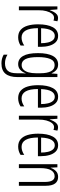

<svg xmlns="http://www.w3.org/2000/svg" viewBox="895 -1477 823 2653"><g transform="rotate(90 1306.5 -150.5)"><path d="M229 -541Q239 -541 251 -539Q263 -537 274 -532L264 -478Q257 -481 246.5 -483.5Q236 -486 226 -486Q193 -486 169.5 -456Q146 -426 133.5 -378.5Q121 -331 122 -279V0H68V-532H110L118 -427H121Q131 -456 145 -482Q159 -508 179.5 -524.5Q200 -541 229 -541Z M476 -542Q530 -542 563 -509Q596 -476 611.5 -422Q627 -368 627 -305V-263H369Q370 -37 499 -37Q555 -37 609 -74V-23Q584 -7 555.5 1.5Q527 10 495 10Q432 10 392.5 -24.5Q353 -59 334.5 -121Q316 -183 316 -265Q316 -395 356 -468.5Q396 -542 476 -542ZM476 -496Q429 -496 401.5 -449.5Q374 -403 370 -307H577Q577 -358 567 -401Q557 -444 534.5 -470Q512 -496 476 -496Z M871 -542Q917 -542 946 -517.5Q975 -493 991 -453H995L1001 -532H1045V20Q1045 128 999.5 184.5Q954 241 855 241Q789 241 735 210V158Q765 175 793.5 183.5Q822 192 854 192Q922 192 957 154.5Q992 117 992 30V-2Q992 -21 992.5 -43.5Q993 -66 995 -93H992Q975 -46 943.5 -18Q912 10 866 10Q793 10 753.5 -58Q714 -126 714 -264Q714 -398 753.5 -470Q793 -542 871 -542ZM879 -494Q820 -494 794.5 -432.5Q769 -371 769 -264Q769 -147 796 -92.5Q823 -38 877 -38Q917 -38 942.5 -64Q968 -90 980 -134.5Q992 -179 992 -233V-300Q992 -389 965.5 -441.5Q939 -494 879 -494Z M1317 -542Q1371 -542 1404 -509Q1437 -476 1452.5 -422Q1468 -368 1468 -305V-263H1210Q1211 -37 1340 -37Q1396 -37 1450 -74V-23Q1425 -7 1396.5 1.5Q1368 10 1336 10Q1273 10 1233.5 -24.5Q1194 -59 1175.5 -121Q1157 -183 1157 -265Q1157 -395 1197 -468.5Q1237 -542 1317 -542ZM1317 -496Q1270 -496 1242.5 -449.5Q1215 -403 1211 -307H1418Q1418 -358 1408 -401Q1398 -444 1375.5 -470Q1353 -496 1317 -496Z M1740 -541Q1750 -541 1762 -539Q1774 -537 1785 -532L1775 -478Q1768 -481 1757.5 -483.5Q1747 -486 1737 -486Q1704 -486 1680.5 -456Q1657 -426 1644.5 -378.5Q1632 -331 1633 -279V0H1579V-532H1621L1629 -427H1632Q1642 -456 1656 -482Q1670 -508 1690.5 -524.5Q1711 -541 1740 -541Z M1987 -542Q2041 -542 2074 -509Q2107 -476 2122.5 -422Q2138 -368 2138 -305V-263H1880Q1881 -37 2010 -37Q2066 -37 2120 -74V-23Q2095 -7 2066.5 1.5Q2038 10 2006 10Q1943 10 1903.5 -24.5Q1864 -59 1845.5 -121Q1827 -183 1827 -265Q1827 -395 1867 -468.5Q1907 -542 1987 -542ZM1987 -496Q1940 -496 1912.5 -449.5Q1885 -403 1881 -307H2088Q2088 -358 2078 -401Q2068 -444 2045.5 -470Q2023 -496 1987 -496Z M2425 -542Q2484 -542 2515.5 -500Q2547 -458 2547 -370V0H2494V-357Q2494 -428 2474 -461Q2454 -494 2416 -494Q2363 -494 2333 -445.5Q2303 -397 2303 -295V0H2249V-532H2292L2297 -440H2300Q2314 -482 2344.5 -512Q2375 -542 2425 -542Z"/></g></svg>

Font: Noto Sans Lao UI ExtCond Light
Style: Regular
Weight: 300
Width: 2
Designer: Monotype Design Team
Foundry: Monotype Imaging Inc.
Version: Version 2.000; ttfautohint (v1.8.4.7-5d5b)